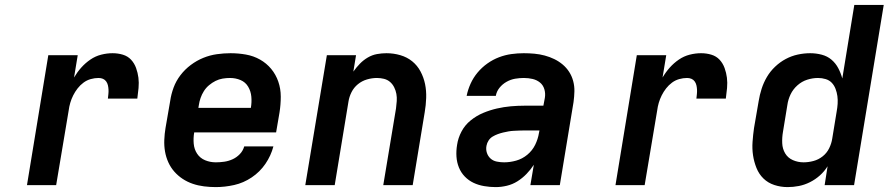

<svg xmlns="http://www.w3.org/2000/svg" viewBox="-20 -755 3640 783"><path d="M90 0 177 -530H297L282 -439Q295 -461 311.5 -479.5Q328 -498 348.5 -512Q369 -526 392.5 -532Q416 -538 439 -538Q461 -538 481 -532Q501 -526 514.5 -511.5Q528 -497 535 -477.5Q542 -458 544.5 -438Q547 -418 545 -396Q543 -374 540 -353H420Q421 -362 422 -371.5Q423 -381 422.5 -390Q422 -399 420 -407.5Q418 -416 413 -423Q408 -430 400 -433.5Q392 -437 382 -437Q366 -437 350 -432.5Q334 -428 320.5 -418Q307 -408 296.5 -394.5Q286 -381 278.5 -366Q271 -351 266.5 -335.5Q262 -320 260 -304L209 0Z M860 8Q836 8 812 5Q788 2 766 -5.5Q744 -13 725 -25.5Q706 -38 691 -55Q676 -72 666.5 -93Q657 -114 653 -137Q649 -160 650 -184.5Q651 -209 655 -233L674 -343Q678 -371 688 -398Q698 -425 716 -448.5Q734 -472 758 -490Q782 -508 809 -519Q836 -530 864.5 -534Q893 -538 920 -538Q952 -538 983 -532.5Q1014 -527 1040.5 -512Q1067 -497 1086 -474Q1105 -451 1115 -422Q1125 -393 1125 -361Q1125 -329 1120 -297L1106 -215H772Q768 -192 770 -169Q772 -146 784 -128Q796 -110 816.5 -101.5Q837 -93 860 -93Q877 -93 894.5 -95.5Q912 -98 928.5 -105.5Q945 -113 958 -126.5Q971 -140 976 -158H1095Q1085 -120 1062.5 -87Q1040 -54 1006.5 -31.5Q973 -9 935 -0.5Q897 8 860 8ZM789 -315H1003Q1007 -338 1005 -360.5Q1003 -383 992 -401.5Q981 -420 961 -428.5Q941 -437 918 -437Q903 -437 888 -434.5Q873 -432 859 -425Q845 -418 832.5 -407.5Q820 -397 811.5 -383.5Q803 -370 798 -355.5Q793 -341 791 -327Z M1225 0 1313 -530H1432L1421 -463Q1433 -480 1447.5 -495Q1462 -510 1480 -520.5Q1498 -531 1517.5 -534.5Q1537 -538 1556 -538Q1585 -538 1612.5 -530Q1640 -522 1661 -505Q1682 -488 1695 -463.5Q1708 -439 1713.5 -412Q1719 -385 1718 -355.5Q1717 -326 1712 -297L1663 0H1543L1595 -313Q1597 -328 1598 -343Q1599 -358 1596.5 -372Q1594 -386 1587.5 -399Q1581 -412 1570.5 -421Q1560 -430 1546 -433.5Q1532 -437 1517 -437Q1497 -437 1476.5 -431Q1456 -425 1439.5 -411.5Q1423 -398 1413.5 -379Q1404 -360 1401 -340L1345 0Z M2001 8Q1978 8 1954.5 4Q1931 0 1911 -9.5Q1891 -19 1875.5 -35Q1860 -51 1851.5 -72Q1843 -93 1841.5 -116.5Q1840 -140 1844 -164Q1848 -192 1862 -218.5Q1876 -245 1899.5 -264Q1923 -283 1950.5 -294.5Q1978 -306 2006.5 -312.5Q2035 -319 2063 -321.5Q2091 -324 2119 -324H2196L2202 -356Q2205 -374 2200 -391Q2195 -408 2182 -418.5Q2169 -429 2152 -433Q2135 -437 2116 -437Q2099 -437 2081 -434Q2063 -431 2046 -421.5Q2029 -412 2017 -397Q2005 -382 2002 -364H1883Q1888 -389 1899 -413.5Q1910 -438 1927.5 -459Q1945 -480 1967.5 -496Q1990 -512 2015 -521.5Q2040 -531 2065.5 -534.5Q2091 -538 2116 -538Q2138 -538 2159.5 -536Q2181 -534 2201.5 -528.5Q2222 -523 2240.5 -514Q2259 -505 2274.5 -492Q2290 -479 2301 -462Q2312 -445 2317.5 -424.5Q2323 -404 2322.5 -382.5Q2322 -361 2319 -339L2263 0H2143L2157 -83Q2144 -63 2127 -45.5Q2110 -28 2090 -15.5Q2070 -3 2047 2.5Q2024 8 2002 8Q2002 8 2002 8Q2002 8 2002 8ZM2036 -93Q2060 -93 2085 -100Q2110 -107 2130.5 -124Q2151 -141 2162.5 -164.5Q2174 -188 2178 -213L2180 -223H2119Q2108 -223 2097 -222.5Q2086 -222 2075 -221.5Q2064 -221 2053 -219Q2042 -217 2031.5 -214.5Q2021 -212 2010 -208Q1999 -204 1989 -198Q1979 -192 1972.5 -182Q1966 -172 1964 -161Q1961 -146 1965.5 -132Q1970 -118 1980.5 -108.5Q1991 -99 2006 -96Q2021 -93 2036 -93Z M2490 0 2577 -530H2697L2682 -439Q2695 -461 2711.5 -479.5Q2728 -498 2748.5 -512Q2769 -526 2792.5 -532Q2816 -538 2839 -538Q2861 -538 2881 -532Q2901 -526 2914.5 -511.5Q2928 -497 2935 -477.5Q2942 -458 2944.5 -438Q2947 -418 2945 -396Q2943 -374 2940 -353H2820Q2821 -362 2822 -371.5Q2823 -381 2822.5 -390Q2822 -399 2820 -407.5Q2818 -416 2813 -423Q2808 -430 2800 -433.5Q2792 -437 2782 -437Q2766 -437 2750 -432.5Q2734 -428 2720.5 -418Q2707 -408 2696.5 -394.5Q2686 -381 2678.5 -366Q2671 -351 2666.5 -335.5Q2662 -320 2660 -304L2609 0Z M3192 8Q3164 8 3138 -0.5Q3112 -9 3093.5 -27Q3075 -45 3065 -70Q3055 -95 3051 -121.5Q3047 -148 3049 -176.5Q3051 -205 3055 -233L3074 -343Q3078 -368 3086 -393Q3094 -418 3107.5 -441Q3121 -464 3141 -483Q3161 -502 3184.5 -514.5Q3208 -527 3233.5 -532.5Q3259 -538 3284 -538Q3308 -538 3331 -532Q3354 -526 3371 -511.5Q3388 -497 3398.5 -477Q3409 -457 3415 -435L3464 -735H3584L3463 0H3343L3355 -77Q3342 -56 3323.5 -39.5Q3305 -23 3283 -12Q3261 -1 3238 3.5Q3215 8 3192 8ZM3257 -93Q3277 -93 3297.5 -98.5Q3318 -104 3335 -117.5Q3352 -131 3361.5 -150.5Q3371 -170 3374 -190L3392 -300Q3395 -316 3396 -332Q3397 -348 3395 -363Q3393 -378 3387.5 -392.5Q3382 -407 3372 -417.5Q3362 -428 3347 -432.5Q3332 -437 3316 -437Q3294 -437 3272 -430Q3250 -423 3232 -407Q3214 -391 3204 -370Q3194 -349 3191 -327L3173 -217Q3169 -194 3170 -171Q3171 -148 3182 -129.5Q3193 -111 3213.5 -102Q3234 -93 3257 -93Z"/></svg>

Font: Iosevka Curly Extended Oblique
Style: Bold
Weight: 700
Width: 7
Italic angle: -9°
Monospace: yes
Designer: Belleve Invis
Foundry: Belleve Invis
Version: Version 11.1.0; ttfautohint (v1.8.3)